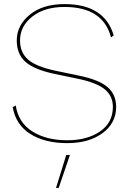

<svg xmlns="http://www.w3.org/2000/svg" viewBox="-20 -690 634 939"><path d="M295 -670Q491 -670 536 -517L523 -507Q484 -656 295 -656Q198 -656 138 -609Q78 -562 78 -492Q78 -433 117.5 -398.5Q157 -364 252 -344L367 -320Q464 -300 506 -264Q548 -228 548 -167Q548 -88 481.5 -39Q415 10 309 10Q201 10 129.5 -34Q58 -78 42 -166L57 -174Q70 -90 138.5 -47Q207 -4 309 -4Q406 -4 469 -47Q532 -90 532 -167Q532 -221 492 -253.5Q452 -286 360 -305L245 -329Q146 -350 104 -388Q62 -426 62 -492Q62 -566 125.5 -618Q189 -670 295 -670ZM322 68 267 229H254L304 68Z"/></svg>

Font: Elaine Sans Thin
Style: Regular
Weight: 250
Designer: Wei Huang
Foundry: Wei Huang
Version: Version 2.001;December 24, 2019;FontCreator 12.0.0.2547 64-b